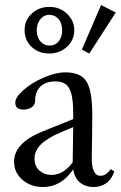

<svg xmlns="http://www.w3.org/2000/svg" viewBox="-20 -735 483 766"><path d="M336.4 -521.5 306.6 -537.1 383.3 -714.8 441.9 -685.1ZM177.2 -521.5Q133.8 -521.5 106 -548.1Q78.1 -574.7 78.1 -614.7Q78.1 -655.3 107.2 -681.4Q136.2 -707.5 177.2 -707.5Q218.8 -707.5 247.6 -679.9Q276.4 -652.3 276.4 -614.7Q276.4 -574.7 246.8 -548.1Q217.3 -521.5 177.2 -521.5ZM177.2 -553.2Q200.7 -553.2 214.4 -570.6Q228 -587.9 228 -614.7Q228 -642.1 213.6 -658.9Q199.2 -675.8 177.2 -675.8Q154.3 -675.8 140.4 -657.2Q126.5 -638.7 126.5 -614.7Q126.5 -587.4 140.9 -570.3Q155.3 -553.2 177.2 -553.2ZM151.4 11.2Q103 11.2 69.6 -17.6Q36.1 -46.4 36.1 -89.8Q36.1 -164.6 149.4 -210.4L272 -259.8V-285.2Q272 -334 264.4 -361.3Q256.8 -388.7 241.7 -399.4Q226.6 -410.2 200.2 -410.2Q162.6 -410.2 141.4 -389.9Q120.1 -369.6 120.1 -332.5Q120.1 -316.4 106.4 -307.1Q92.8 -297.9 72.8 -297.9Q41 -297.9 41 -325.7Q41 -347.2 73.5 -375.7Q106 -404.3 153.8 -425.3Q201.7 -446.3 240.7 -446.3Q301.8 -446.3 325 -409.9Q348.1 -373.5 348.1 -277.8Q348.1 -219.2 346.2 -103Q345.7 -70.8 354.5 -52.2Q363.3 -33.7 380.9 -33.7Q403.3 -33.7 421.4 -60.1L436 -51.3Q425.8 -20 404.1 -4.4Q382.3 11.2 353 11.2Q322.8 11.2 300.5 -5.6Q278.3 -22.5 272 -59.1Q224.1 11.2 151.4 11.2ZM117.7 -102.1Q117.7 -71.3 137.7 -54.2Q157.7 -37.1 185.1 -37.1Q233.4 -37.1 270 -87.4Q270.5 -110.8 271 -157.7Q271.5 -204.6 272 -228L223.6 -207.5Q169.4 -184.6 143.6 -159.2Q117.7 -133.8 117.7 -102.1Z"/></svg>

Font: Elstob
Style: Regular
Weight: 400
Designer: Peter S. Baker
Version: Version 1.015